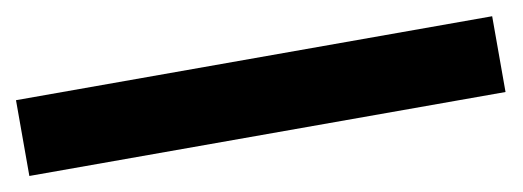

<svg xmlns="http://www.w3.org/2000/svg" viewBox="-27 -59 743 273"><g transform="rotate(-10 344.0 77.5)"><path d="M0 22.9H687.5V132.3H0Z"/></g></svg>

Font: Manrope3 ExtraBold
Style: Bold
Weight: 800
Width: 4
Designer: Mikhail Sharanda
Foundry: Mikhail Sharanda
Version: Version 3.000;PS 003.000;hotconv 1.0.88;makeotf.lib2.5.64775